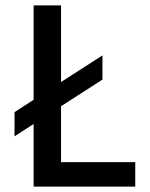

<svg xmlns="http://www.w3.org/2000/svg" viewBox="-20 -694 558 714"><path d="M207 -91H483V0H105V-233L34 -187V-277L105 -323V-674H207V-389L361 -488V-398L207 -299Z"/></svg>

Font: Hind Jalandhar Medium
Style: Regular
Weight: 500
Designer: Namrata Goyal
Foundry: Indian Type Foundry
Version: Version 0.702;PS 1.0;hotconv 1.0.81;makeotf.lib2.5.63406